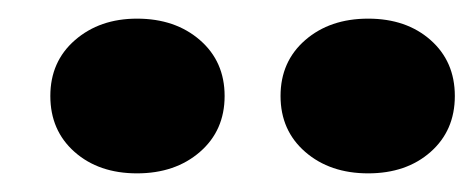

<svg xmlns="http://www.w3.org/2000/svg" viewBox="-20 -768 510 206"><path d="M127 -582Q86 -582 60 -605Q34 -628 34 -665Q34 -702 60.5 -725Q87 -748 127 -748Q168 -748 194.5 -725Q221 -702 221 -665Q221 -628 194.5 -605Q168 -582 127 -582ZM375 -582Q334 -582 307.5 -605Q281 -628 281 -665Q281 -702 307.5 -725Q334 -748 375 -748Q416 -748 442 -725Q468 -702 468 -665Q468 -628 442 -605Q416 -582 375 -582Z"/></svg>

Font: Platypi Light ExtraBold
Style: Regular
Weight: 800
Version: Version 1.200